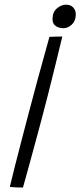

<svg xmlns="http://www.w3.org/2000/svg" viewBox="-20 -820 352 841"><path d="M80.5 1.5Q72 1.5 52 0.8Q32 0 23 -1.5Q32 -40 46.5 -96.8Q61 -153.5 76.5 -213Q92 -272.5 104.5 -320Q121.5 -385.5 145 -472Q168.5 -558.5 196.5 -658.5Q203.5 -659 222.2 -659.5Q241 -660 253 -660Q237 -593.5 220.2 -525.5Q203.5 -457.5 188 -396.5Q172.5 -335.5 160 -289.5Q155 -270.5 146.2 -238Q137.5 -205.5 127.2 -167.8Q117 -130 107.2 -94.5Q97.5 -59 90.2 -33Q83 -7 80.5 1.5ZM269 -799.5Q289.5 -799.5 300.8 -787.2Q312 -775 312 -757Q312 -729.5 295.2 -713Q278.5 -696.5 257.5 -696.5Q238 -696.5 224 -706.2Q210 -716 210 -736Q210 -767 229.2 -783.2Q248.5 -799.5 269 -799.5Z"/></svg>

Font: Grandstander ExtraLight
Style: Italic
Weight: 200
Italic angle: -15°
Designer: Tyler Finck
Foundry: Etcetera Type Co
Version: Version 1.200; ttfautohint (v1.8.3)